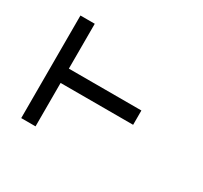

<svg xmlns="http://www.w3.org/2000/svg" viewBox="-99 -613 737 697"><g transform="rotate(30 270.0 -264.0)"><path d="M87 -479H117V-291H421V-261V-231H117V-49H87H57V-479Z"/></g></svg>

Font: ibm3270
Style: Regular
Weight: 400
Monospace: yes
Version: Version 2.0.3